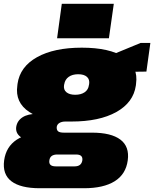

<svg xmlns="http://www.w3.org/2000/svg" viewBox="-49 -806 818 1019"><path d="M330 -161Q183 -161 106.5 -211.5Q30 -262 43 -352L44 -361Q57 -452 147.5 -502.5Q238 -553 385 -553Q533 -553 609.5 -502.5Q686 -452 673 -361L672 -352Q659 -262 568.5 -211.5Q478 -161 330 -161ZM162 193Q60 193 11.5 156Q-37 119 -27 45Q-17 -27 39.5 -64.5Q96 -102 202 -102H439Q541 -102 590 -65Q639 -28 629 45Q619 119 559.5 156Q500 193 397 193ZM347 77Q383 77 388 45Q390 30 382 22Q374 14 355 14H255Q217 14 213 45Q208 77 247 77ZM130 -61Q83 -61 58 -81Q33 -101 37 -132Q42 -165 70.5 -183.5Q99 -202 149 -202H335L330 -161H298Q279 -161 266.5 -153.5Q254 -146 252 -132Q251 -116 259.5 -109Q268 -102 290 -102H321L316 -61ZM350 -303Q381 -303 400.5 -316.5Q420 -330 423 -355L424 -359Q428 -384 412.5 -398Q397 -412 366 -412Q335 -412 315.5 -398Q296 -384 292 -359L291 -355Q287 -330 303.5 -316.5Q320 -303 350 -303ZM503 -498 697 -578H749L728 -426L493 -423ZM555 -786 529 -603H254L279 -786Z"/></svg>

Font: Pathway Extreme 28pt Black
Style: Italic
Weight: 900
Italic angle: -8°
Designer: Eduardo Rodriguez Tunni
Foundry: Eduardo Rodriguez Tunni
Version: Version 1.001;gftools[0.9.26]